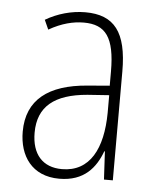

<svg xmlns="http://www.w3.org/2000/svg" viewBox="-45 -578 510 627"><g transform="rotate(5 210.0 -264.5)"><path d="M210 -539C165 -539 119 -526 80 -503L94 -472C136 -496 174 -505 208 -505C279 -505 310 -466 310 -353V-307L237 -301C111 -291 40 -238 40 -133C40 -54 82 10 172 10C254 10 291 -38 311 -92H313L318 0H347V-357C347 -486 305 -539 210 -539ZM240 -271 311 -276V-218C310 -101 270 -22 178 -22C115 -22 79 -62 79 -133C79 -219 133 -262 240 -271Z"/></g></svg>

Font: Noto Sans Myanmar UI Condensed ExtraLight
Style: Regular
Weight: 200
Width: 3
Designer: Monotype Design Team
Foundry: Monotype Imaging Inc.
Version: Version 2.103